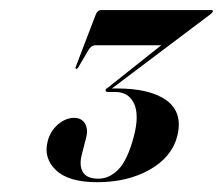

<svg xmlns="http://www.w3.org/2000/svg" viewBox="-20 -720 444 382"><path d="M198 -540.5 196.5 -543.5Q199 -544 205 -544Q211 -544 212.5 -544Q279.5 -544 312 -519.8Q344.5 -495.5 332.5 -448.5Q321.5 -407 277.5 -382.2Q233.5 -357.5 173.5 -357.5Q116 -357.5 91 -381.8Q66 -406 75 -439.5Q80.5 -460 95.8 -472.8Q111 -485.5 127.5 -485.5Q142.5 -485.5 149.2 -474Q156 -462.5 151 -444.5L143 -413.5Q137 -391 144.8 -377.8Q152.5 -364.5 176 -364.5Q197.5 -364.5 215.5 -382.8Q233.5 -401 246 -447.5Q257.5 -490.5 246.8 -513.8Q236 -537 209.5 -537H194.5Q192 -537 190.8 -538.2Q189.5 -539.5 190 -541Q190.5 -542.5 191.5 -543.5Q192.5 -544.5 194.5 -545.5L304 -632.5L305.5 -630H170.5Q161.5 -630 156 -620.5L135.5 -585.5Q135 -584.5 134 -583.8Q133 -583 132 -583Q130.5 -583 130.2 -584.2Q130 -585.5 130.5 -586.5L170.5 -691Q172 -695 174.8 -697.5Q177.5 -700 181 -700H400Q402 -700 403 -699.2Q404 -698.5 403.5 -697Q403 -696 402 -694.8Q401 -693.5 398.5 -691.5Z"/></svg>

Font: Fraunces 120pt SemiBold
Style: Italic
Weight: 600
Italic angle: -16°
Version: Version 1.000;[b76b70a41]